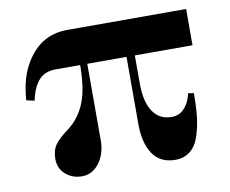

<svg xmlns="http://www.w3.org/2000/svg" viewBox="-61 -549 761 636"><g transform="rotate(-10 320.0 -231.0)"><path d="M28 -268Q33 -343 63 -392Q112 -474 202 -474H602V-352H408V-258Q408 -196 430 -163Q452 -130 493 -130Q520 -130 537 -149.5Q554 -169 560 -198L579 -195Q579 -152 575.5 -119Q572 -86 562 -54Q552 -22 531.5 -5Q511 12 481 12Q430 12 405 -25Q380 -62 380 -126V-352H248V-95Q248 -50 225 -19Q202 12 167 12Q134 12 111.5 -8Q89 -28 89 -60Q89 -89 102.5 -107.5Q116 -126 146 -148Q186 -178 205 -225.5Q224 -273 224 -352H141Q106 -352 85.5 -330Q65 -308 55 -262Z"/></g></svg>

Font: Old Standard TT
Style: Bold
Weight: 700
Designer: Alexey Kryukov <alexios@thessalonica.org.ru>
Version: Version 2.2